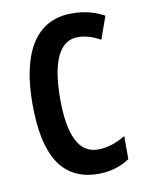

<svg xmlns="http://www.w3.org/2000/svg" viewBox="-69 -600 500 661"><g transform="rotate(-10 181.0 -270.0)"><path d="M224 10C260 10 300 0 332 -22V-103C299 -83 268 -73 235 -73C170 -73 137 -137 137 -267C137 -398 170 -466 233 -466C258 -466 283 -459 312 -443L340 -522C310 -539 275 -550 226 -550C98 -550 40 -440 40 -266C40 -81 98 10 224 10Z"/></g></svg>

Font: Noto Sans Malayalam ExtraCondensed Medium
Style: Regular
Weight: 500
Width: 2
Designer: Jelle Bosma - Monotype Design Team
Foundry: Monotype Imaging Inc.
Version: Version 2.104